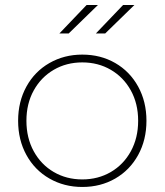

<svg xmlns="http://www.w3.org/2000/svg" viewBox="-20 -740 654 763"><path d="M52 -260Q52 -336 85 -396Q118 -456 176.5 -489.5Q235 -523 307 -523Q380 -523 438 -489.5Q496 -456 529 -396Q562 -336 562 -260Q562 -184 529 -124Q496 -64 438 -30.5Q380 3 307 3Q235 3 176.5 -30.5Q118 -64 85 -124Q52 -184 52 -260ZM529 -260Q529 -328 500 -380.5Q471 -433 420.5 -462.5Q370 -492 307 -492Q244 -492 193.5 -462.5Q143 -433 114 -380.5Q85 -328 85 -260Q85 -192 114 -139Q143 -86 193.5 -56.5Q244 -27 307 -27Q370 -27 420.5 -56.5Q471 -86 500 -139Q529 -192 529 -260ZM324 -720H369L253 -607H216ZM469 -720H514L398 -607H361Z"/></svg>

Font: Montserrat Alternates ExLight
Style: Regular
Weight: 275
Designer: Julieta Ulanovsky
Foundry: Julieta Ulanovsky
Version: Version 7.200